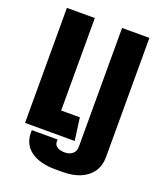

<svg xmlns="http://www.w3.org/2000/svg" viewBox="-157 -788 913 1076"><g transform="rotate(20 300.0 -250.0)"><path d="M301.5 186.5Q210 186.5 156.8 148.5Q103.5 110.5 103.5 39V25H257V37.5Q257 57 273.2 68.2Q289.5 79.5 319 79.5Q347.5 79.5 365.2 64.5Q383 49.5 383 23.5V-686H546V23.5Q546 76 520.8 112.5Q495.5 149 450.8 167.8Q406 186.5 346.5 186.5ZM54 0V-686H220.5V-134.5H332L350 0Z"/></g></svg>

Font: Chivo Mono Medium
Style: Regular
Weight: 500
Monospace: yes
Designer: Hector Gatti
Foundry: Omnibus-Type
Version: Version 1.008